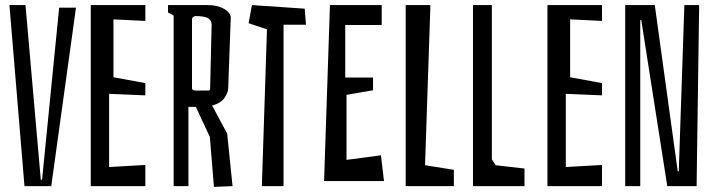

<svg xmlns="http://www.w3.org/2000/svg" viewBox="-20 -730 2786 753"><path d="M76 0 17 -710H80L140 -25H145L212 -700H278L181 0Z M550 0H336V-710H550V-648L425 -654V-427L550 -404V-356L408 -362V-75L550 -83Z M719 0H661V-669L639 -681V-710H795Q833 -710 858.5 -695.5Q884 -681 885 -661L875 -384Q875 -369 861.5 -347.5Q848 -326 812 -316L871 -206L892 0L819 3L803 -193L748 -311H719ZM745 -375H798Q804 -375 804 -381L810 -634Q810 -648 797.5 -657.5Q785 -667 745 -667Q733 -663 733 -655V-383Q733 -380 736.5 -377.5Q740 -375 745 -375Z M1175 -696 1180 -633H1092V0H1007L1027 -615L955 -639L968 -710Z M1486 -20H1251L1274 -710H1477V-632H1334V-426H1443V-376L1339 -358V-103L1474 -121Z M1760 0H1571V-710H1668L1647 -82L1760 -64Z M2037 0H1835V-710H1909V-105L1924 -82L2037 -69Z M2341 0H2127V-710H2341V-648L2216 -654V-427L2341 -404V-356L2199 -362V-75L2341 -83Z M2712 0H2597L2495 -651H2491V0H2432V-710H2548L2638 -58H2642L2664 -710H2722Z"/></svg>

Font: Bahiana
Style: Regular
Weight: 400
Designer: Pablo Cosgaya & Dani Raskovsky
Foundry: Pablo Cosgaya & Dani Raskovsky
Version: Version 1.005